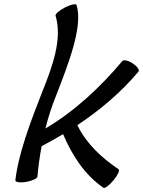

<svg xmlns="http://www.w3.org/2000/svg" viewBox="-20 -849 680 913"><path d="M244 -775C278 -664 229 -531 178 -405C124 -267 67 -116 53 9C53 17 76 21 104 16C133 11 157 0 158 -9C162 -57 169 -106 178 -154C212 -172 246 -191 280 -211C323 -110 382 -18 472 44C479 48 500 32 520 8C540 -16 551 -40 544 -44C463 -99 390 -166 348 -254C455 -325 555 -409 638 -508C645 -516 633 -533 612 -547C591 -561 569 -566 562 -559C457 -434 335 -320 196 -238C209 -291 226 -343 247 -395C304 -542 376 -724 344 -825C342 -833 317 -828 290 -814C262 -800 242 -782 244 -775Z"/></svg>

Font: Nupuram Medium Oblique
Style: Regular
Weight: 500
Designer: Santhosh Thottingal (santhosh.thottingal@gmail.com)
Foundry: SMC
Version: Version 1.000